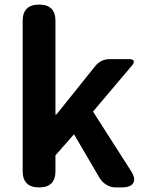

<svg xmlns="http://www.w3.org/2000/svg" viewBox="-20 -818 645 838"><path d="M151 0Q79 0 79 -71V-727Q79 -798 151 -798Q222 -798 222 -727V-318H226L396 -530Q421 -560 459 -560H500H543Q560 -560 563.5 -552.5Q567 -545 556 -532L386 -331L551 -73Q573 -40 562 -20Q551 0 511 0H484Q464 0 445.5 -11Q427 -22 416 -39L303 -232L222 -140V-71Q222 0 151 0Z"/></svg>

Font: GenSenRounded JP B
Style: Regular
Weight: 700
Version: Version 1.501;PS 1;hotconv 16.6.51;makeotf.lib2.5.65220